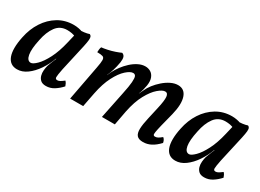

<svg xmlns="http://www.w3.org/2000/svg" viewBox="-26 -911 1848 1365"><g transform="rotate(30 898.0 -229.0)"><path d="M431 -467Q439 -464 443.5 -455.5Q448 -447 446.5 -428Q445 -409 437 -372L388 -153Q377 -98 377.5 -82.5Q378 -67 394 -67Q405 -67 416.5 -73.5Q428 -80 446 -94Q453 -87 458 -77.5Q463 -68 466 -58Q440 -29 409.5 -10Q379 9 344 9Q315 9 300 -4.5Q285 -18 279.5 -38Q274 -58 276 -80.5Q278 -103 283 -121Q287 -132 293 -147.5Q299 -163 305.5 -178.5Q312 -194 316 -203L352 -353L342 -456Q366 -455 390 -458Q414 -461 431 -467ZM375 -453 350 -397Q336 -405 317 -408.5Q298 -412 279 -412Q221 -412 188 -367Q155 -322 141 -250Q123 -168 131 -124Q139 -80 169 -80Q186 -80 216 -109.5Q246 -139 275.5 -196.5Q305 -254 324 -336L343 -416L387 -409L334 -195H310Q291 -142 259 -95Q227 -48 188 -19.5Q149 9 107 9Q77 9 57 -5Q37 -19 26.5 -46.5Q16 -74 16 -114.5Q16 -155 27 -207Q42 -282 80 -340.5Q118 -399 174.5 -433Q231 -467 301 -467Q321 -467 342 -463Q363 -459 375 -453Z M1141 9Q1105 9 1090 -8.5Q1075 -26 1076 -62.5Q1077 -99 1090 -155L1112 -253Q1128 -323 1125 -352.5Q1122 -382 1100 -382Q1078 -382 1044 -353Q1010 -324 978 -265.5Q946 -207 928 -118L906 0H800L845 -220Q859 -286 861.5 -321Q864 -356 858 -369Q852 -382 837 -382Q814 -382 780.5 -352Q747 -322 716.5 -263Q686 -204 669 -118L646 0H539L593 -286Q602 -332 601.5 -352Q601 -372 587 -377Q573 -382 541 -382Q541 -393 542.5 -405Q544 -417 548 -426Q568 -428 596.5 -434Q625 -440 652.5 -449.5Q680 -459 697 -467Q714 -461 719 -445.5Q724 -430 720 -402Q713 -362 704 -333Q695 -304 682 -276H683L699 -311Q711 -335 731 -362Q751 -389 777 -413Q803 -437 832 -451.5Q861 -466 889 -466Q913 -466 932.5 -454.5Q952 -443 962 -418Q972 -393 966 -354Q963 -337 958 -317Q953 -297 944 -276H945L961 -310Q972 -336 993 -363Q1014 -390 1041.5 -414Q1069 -438 1099 -452.5Q1129 -467 1157 -467Q1211 -467 1229 -414Q1247 -361 1224 -268L1196 -158Q1186 -117 1183 -97.5Q1180 -78 1183.5 -72.5Q1187 -67 1196 -67Q1209 -67 1220.5 -73.5Q1232 -80 1249 -94Q1258 -87 1262.5 -77.5Q1267 -68 1269 -57Q1237 -23 1206 -7Q1175 9 1141 9Z M1730 -467Q1738 -464 1742.5 -455.5Q1747 -447 1745.5 -428Q1744 -409 1736 -372L1687 -153Q1676 -98 1676.5 -82.5Q1677 -67 1693 -67Q1704 -67 1715.5 -73.5Q1727 -80 1745 -94Q1752 -87 1757 -77.5Q1762 -68 1765 -58Q1739 -29 1708.5 -10Q1678 9 1643 9Q1614 9 1599 -4.5Q1584 -18 1578.5 -38Q1573 -58 1575 -80.5Q1577 -103 1582 -121Q1586 -132 1592 -147.5Q1598 -163 1604.5 -178.5Q1611 -194 1615 -203L1651 -353L1641 -456Q1665 -455 1689 -458Q1713 -461 1730 -467ZM1674 -453 1649 -397Q1635 -405 1616 -408.5Q1597 -412 1578 -412Q1520 -412 1487 -367Q1454 -322 1440 -250Q1422 -168 1430 -124Q1438 -80 1468 -80Q1485 -80 1515 -109.5Q1545 -139 1574.5 -196.5Q1604 -254 1623 -336L1642 -416L1686 -409L1633 -195H1609Q1590 -142 1558 -95Q1526 -48 1487 -19.5Q1448 9 1406 9Q1376 9 1356 -5Q1336 -19 1325.5 -46.5Q1315 -74 1315 -114.5Q1315 -155 1326 -207Q1341 -282 1379 -340.5Q1417 -399 1473.5 -433Q1530 -467 1600 -467Q1620 -467 1641 -463Q1662 -459 1674 -453Z"/></g></svg>

Font: Vollkorn Medium
Style: Italic
Weight: 500
Italic angle: -11°
Designer: Friedrich Althausen
Foundry: Friedrich Althausen
Version: Version 5.000